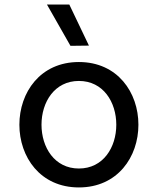

<svg xmlns="http://www.w3.org/2000/svg" viewBox="-20 -812 692 842"><path d="M370 -612 284 -792H186L289 -611ZM326 10C496 10 587 -124 587 -265C587 -406 496 -540 326 -540C156 -540 65 -406 65 -265C65 -124 156 10 326 10ZM326 -73C219 -73 162 -166 162 -265C162 -364 219 -457 326 -457C433 -457 490 -364 490 -265C490 -166 433 -73 326 -73Z"/></svg>

Font: Be Vietnam Pro
Style: Regular
Weight: 400
Designer: Lam Bao, Tony Le, Vietanh Nguyen
Foundry: Yellow Type Foundry
Version: Version 1.002